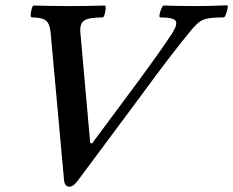

<svg xmlns="http://www.w3.org/2000/svg" viewBox="-20 -689 884 728"><path d="M243 19Q223 19 222 -15L172 -565Q169 -599 154 -611Q139 -623 101 -623Q96 -623 96.5 -634Q97 -645 100.5 -656.5Q104 -668 108 -668Q142 -667 176 -666.5Q210 -666 243 -666Q276 -666 310 -666.5Q344 -667 377 -668Q381 -668 380.5 -656.5Q380 -645 376.5 -634Q373 -623 369 -623Q316 -623 298.5 -610.5Q281 -598 285 -563L322 -147L329 -145L508 -386Q544 -435 567.5 -468Q591 -501 606 -523Q621 -545 633 -563Q655 -598 645.5 -610.5Q636 -623 588 -623Q583 -623 585 -634Q587 -645 592 -656.5Q597 -668 601 -668Q631 -667 661 -666.5Q691 -666 721 -666Q782 -666 840 -669Q845 -669 843 -657.5Q841 -646 836.5 -634.5Q832 -623 828 -623Q794 -623 773.5 -620Q753 -617 739.5 -608Q726 -599 711 -582Q672 -535 623.5 -472Q575 -409 513 -324L275 -4Q264 10 257 14.5Q250 19 243 19Z"/></svg>

Font: Junicode SmExp
Style: Bold Italic
Weight: 700
Width: 6
Italic angle: -11°
Designer: Peter S. Baker
Version: Version 2.205; ttfautohint (v1.8.4)